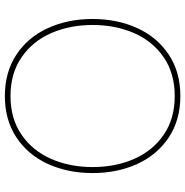

<svg xmlns="http://www.w3.org/2000/svg" viewBox="-6 -750 769 797"><g transform="rotate(-90 378.5 -351.5)"><path d="M58.6 -351.6Q58.6 -453.6 96.2 -536.6Q133.8 -619.6 206.3 -667.7Q278.8 -715.8 378.4 -715.8V-692.4Q284.7 -692.4 218 -646.7Q151.4 -601.1 117.4 -523.7Q83.5 -446.3 83.5 -351.6Q83.5 -256.8 117.4 -179.2Q151.4 -101.6 218 -56.2Q284.7 -10.7 378.4 -10.7V12.7Q278.8 12.7 206.3 -35.6Q133.8 -84 96.2 -166.7Q58.6 -249.5 58.6 -351.6ZM673.3 -351.6Q673.3 -446.3 639.4 -523.7Q605.5 -601.1 538.8 -646.7Q472.2 -692.4 378.4 -692.4V-715.8Q478 -715.8 550.5 -667.7Q623 -619.6 660.6 -536.6Q698.2 -453.6 698.2 -351.6Q698.2 -249.5 660.6 -166.7Q623 -84 550.5 -35.6Q478 12.7 378.4 12.7V-10.7Q472.2 -10.7 538.8 -56.2Q605.5 -101.6 639.4 -179.2Q673.3 -256.8 673.3 -351.6Z"/></g></svg>

Font: Wand UI Pro
Style: Regular
Weight: 400
Designer: Andreas Faust
Version: Version 1.003;FEAKit 1.0